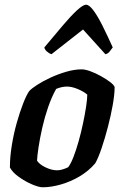

<svg xmlns="http://www.w3.org/2000/svg" viewBox="-20 -794 523 814"><path d="M161 0Q145 0 116.5 -12Q88 -24 60.5 -43.5Q33 -63 22 -84Q22 -128 30 -177.5Q38 -227 51 -273Q64 -319 78 -355Q92 -391 104 -408Q114 -419 138 -434.5Q162 -450 194.5 -465Q227 -480 261.5 -490Q296 -500 327 -500Q341 -500 363 -492Q385 -484 407.5 -471.5Q430 -459 446.5 -446.5Q463 -434 466 -425Q466 -394 458 -349Q450 -304 437.5 -256Q425 -208 411 -166.5Q397 -125 384 -102Q356 -69 318 -46.5Q280 -24 238.5 -12Q197 0 161 0ZM222 -72Q242 -72 269 -85Q280 -99 291.5 -128.5Q303 -158 313.5 -195.5Q324 -233 332 -271Q340 -309 345 -341.5Q350 -374 350 -393Q333 -407 308.5 -417Q284 -427 264 -427Q242 -427 218 -417Q199 -383 184 -339.5Q169 -296 159 -251.5Q149 -207 143.5 -170.5Q138 -134 137 -113Q147 -97 173 -84.5Q199 -72 222 -72ZM198 -564Q187 -568 178 -576.5Q169 -585 168 -593Q210 -643 245 -684.5Q280 -726 306 -750Q332 -774 345 -774Q358 -774 376 -750Q394 -726 414.5 -685Q435 -644 458 -593Q452 -586 445.5 -576.5Q439 -567 427 -564L332 -669Z"/></svg>

Font: Texturina
Style: Bold Italic
Weight: 700
Italic angle: -11°
Designer: Guillermo Torres Carreño
Foundry: Omnibus-Type
Version: Version 1.002; ttfautohint (v1.8.3)